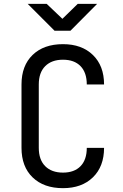

<svg xmlns="http://www.w3.org/2000/svg" viewBox="-20 -970 640 1000"><path d="M308 10Q208 10 150 -46Q92 -102 92 -200V-530Q92 -628 150 -684Q208 -740 308 -740Q406 -740 464 -683.5Q522 -627 522 -530H432Q432 -592 399.5 -625.5Q367 -659 308 -659Q249 -659 215.5 -625.5Q182 -592 182 -530V-200Q182 -138 215.5 -104.5Q249 -71 308 -71Q367 -71 399.5 -104.5Q432 -138 432 -200H522Q522 -103 464 -46.5Q406 10 308 10ZM264 -810 124 -950H223L305 -872L385 -950H486L347 -810Z"/></svg>

Font: JetBrainsMonoNL NF
Style: Regular
Weight: 400
Designer: Philipp Nurullin, Konstantin Bulenkov
Foundry: JetBrains
Version: Version 2.304; ttfautohint (v1.8.4.7-5d5b);Nerd Fonts 3.2.1